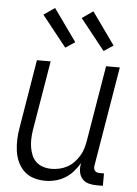

<svg xmlns="http://www.w3.org/2000/svg" viewBox="-54 -799 608 849"><g transform="rotate(5 250.0 -374.5)"><path d="M179 8Q152 8 127.5 0.5Q103 -7 85 -24Q67 -41 56.5 -64Q46 -87 42.5 -112.5Q39 -138 40 -164.5Q41 -191 46 -218L96 -520H157L105 -209Q102 -189 101.5 -170Q101 -151 104 -133Q107 -115 114 -98.5Q121 -82 134 -70Q147 -58 164.5 -52.5Q182 -47 202 -47Q219 -47 237 -51Q255 -55 271.5 -64Q288 -73 301 -86.5Q314 -100 324 -116.5Q334 -133 339 -150Q344 -167 347 -185L403 -520H464L390 -77Q389 -71 390 -65Q391 -59 394.5 -55Q398 -51 403.5 -49Q409 -47 415 -47H435V8H406Q388 8 371.5 3.5Q355 -1 344 -13Q333 -25 329.5 -42Q326 -59 329 -77L331 -85Q319 -65 303 -46.5Q287 -28 266.5 -15.5Q246 -3 223.5 2.5Q201 8 179 8ZM386 -586 277 -723 326 -757 428 -614ZM216 -586 107 -723 156 -757 258 -614Z"/></g></svg>

Font: Iosevka Light
Style: Italic
Weight: 300
Italic angle: -9°
Monospace: yes
Designer: Belleve Invis
Foundry: Belleve Invis
Version: Version 32.5.0; ttfautohint (v1.8.4)